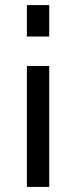

<svg xmlns="http://www.w3.org/2000/svg" viewBox="-20 -734 300 757"><path d="M174 -474V3H86V-474ZM174 -714V-590H86V-714Z"/></svg>

Font: Raleway Thin Medium
Style: Regular
Weight: 500
Version: Version 4.026